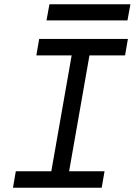

<svg xmlns="http://www.w3.org/2000/svg" viewBox="-20 -875 628 895"><path d="M40.5 0H454.1L467.3 -76.7H302.2L397 -616.7H563L576.2 -693.4H162.6L149.4 -616.7H314L219.2 -76.7H53.7ZM196.8 -779.8H574.2L587.9 -855H210.4Z"/></svg>

Font: Cascadia Code PL SemiLight
Style: Italic
Weight: 350
Italic angle: -10°
Monospace: yes
Designer: Aaron Bell
Foundry: Saja Typeworks
Version: Version 2404.023